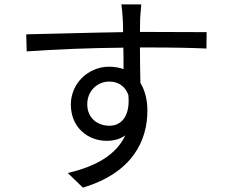

<svg xmlns="http://www.w3.org/2000/svg" viewBox="-20 -809 1040 878"><path d="M480 -234C425 -234 379 -270 379 -332C379 -396 428 -436 479 -436C518 -436 551 -418 567 -375C576 -281 538 -234 480 -234ZM633 -592C778 -592 868 -590 924 -587L925 -662C877 -662 755 -663 635 -663H620C620 -689 621 -712 621 -727L626 -789H535C537 -777 540 -748 541 -727C542 -713 543 -690 543 -662C396 -660 210 -654 100 -652L102 -574C226 -583 394 -590 544 -591C545 -557 545 -522 545 -493C525 -500 503 -504 479 -504C385 -504 304 -429 304 -331C304 -224 384 -165 468 -165C501 -165 529 -173 553 -190C512 -102 420 -48 290 -18L359 49C589 -20 654 -169 654 -303C654 -352 643 -396 622 -430C621 -475 620 -536 620 -592Z"/></svg>

Font: Source Han Sans CN Regular
Style: Regular
Weight: 400
Designer: Ryoko NISHIZUKA (kana & ideographs); Paul D. Hunt (Latin, Greek & Cyrillic); Wenlong ZHANG (bopomofo); Sandoll Communica
Foundry: Adobe Systems Incorporated
Version: Version 1.004;PS 1.004;hotconv 1.0.82;makeotf.lib2.5.63406